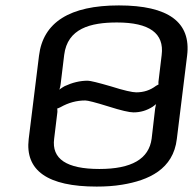

<svg xmlns="http://www.w3.org/2000/svg" viewBox="-20 -679 719 709"><path d="M671 -474C686 -597 602 -659 419 -659C238 -659 139 -597 124 -473L86 -166C72 -49 156 10 337 10C370 10 401 8 431 3C529 -13 620 -54 633 -166L671 -474ZM412 -596C532 -596 587 -556 577 -476L565 -376C565 -374 565 -365 566 -364L568 -368C567 -368 559 -364 556 -362C535 -346 511 -338 483 -338C469 -338 437 -345 390 -360C342 -374 313 -381 304 -381C275 -381 247 -374 219 -361C210 -356 196 -347 191 -340L195 -338C199 -345 203 -359 204 -369L217 -476C229 -574 314 -596 412 -596ZM540 -167C530 -92 466 -55 347 -55C226 -55 170 -92 180 -167L192 -266C192 -270 192 -280 190 -282L187 -278C190 -277 200 -281 203 -283C233 -300 263 -308 295 -308C304 -308 332 -301 380 -286C427 -271 458 -264 473 -264C499 -264 522 -271 544 -285C550 -289 559 -296 563 -302L559 -303C557 -298 554 -286 553 -279L540 -167Z"/></svg>

Font: Gamestation Storm Oblique 
Style: Italic
Weight: 400
Designer: Jonas Hecksher
Foundry: Jonas Hecksher, Playtypeª, e-types AS
Version: Version 1.003